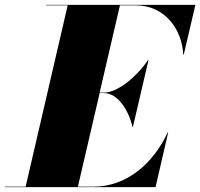

<svg xmlns="http://www.w3.org/2000/svg" viewBox="-70 -770 824 790"><path d="M358 -387C415 -387 460 -315 475 -248H477L541 -523H539C494 -456 415 -389 358 -389H340L423.5 -748H489C606 -748 679 -652 684 -545H686L734 -750H119V-748H208.5L35.5 -2H-50V0H570L622 -225H620C561 -98 452 -2 315 -2H250.5L340 -387Z"/></svg>

Font: Bodoni* 96pt Fatface
Style: Italic
Weight: 900
Italic angle: -13°
Version: Version 2.3